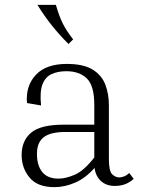

<svg xmlns="http://www.w3.org/2000/svg" viewBox="-20 -760 582 790"><path d="M452 5Q418 5 396 -14.5Q374 -34 369 -69Q332 -27 289 -8.5Q246 10 204 10Q134 10 101.5 -29.5Q69 -69 69 -122Q69 -181 108 -214Q147 -247 241 -247H368V-328Q368 -408 337 -437.5Q306 -467 253 -467Q219 -467 193 -455.5Q167 -444 155 -413.5Q143 -383 149 -326L91 -336Q85 -406 127 -451.5Q169 -497 255 -497Q324 -497 361.5 -473.5Q399 -450 413.5 -411.5Q428 -373 428 -328V-107Q428 -56 441.5 -43Q455 -30 471 -30Q479 -30 490 -34Q501 -38 512 -48L530 -24Q516 -11 497 -3Q478 5 452 5ZM221 -25Q250 -25 287.5 -41Q325 -57 368 -112V-217H249Q188 -217 160 -195.5Q132 -174 132 -127Q132 -79 154 -52Q176 -25 221 -25ZM262 -579Q188 -652 134 -740H210Q223 -694 238.5 -663Q254 -632 281 -598Z"/></svg>

Font: Inria Serif Light
Style: Regular
Weight: 300
Designer: Black Foundry Team
Foundry: Black Foundry
Version: Version 1.000; ttfautohint (v1.8.3)